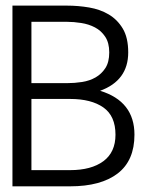

<svg xmlns="http://www.w3.org/2000/svg" viewBox="-20 -657 586 677"><path d="M454.1 -182.1Q454.1 -90.8 395 -45.4Q335.9 0 227.1 0H23.9V-637.2H215.8Q255.9 -637.2 294.4 -630.6Q333 -624 363.5 -606Q394 -587.9 413.1 -555.9Q432.1 -523.9 432.1 -472.2Q432.1 -373 333 -336.9Q454.1 -299.8 454.1 -182.1ZM365.2 -472.2Q365.2 -505.9 351.1 -527.3Q336.9 -548.8 314.9 -560.3Q293 -571.8 266.6 -575.9Q240.2 -580.1 215.8 -580.1H90.8V-363.8H215.8Q243.2 -363.8 269.5 -367.9Q295.9 -372.1 316.9 -384Q337.9 -396 351.6 -417Q365.2 -438 365.2 -472.2ZM387.2 -182.1Q387.2 -248 344.5 -278.1Q301.8 -308.1 227.1 -308.1H90.8V-57.1H227.1Q301.8 -57.1 344.5 -88.6Q387.2 -120.1 387.2 -182.1Z"/></svg>

Font: Anonymous Pro
Style: Regular
Weight: 400
Monospace: yes
Designer: Mark Simonson
Version: Version 1.003